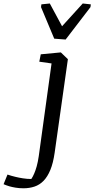

<svg xmlns="http://www.w3.org/2000/svg" viewBox="-151 -835 530 1079"><path d="M78.1 -529.8 190.9 -540.5 230.5 -502.4 156.2 22.9Q147.9 81.1 132.1 119.6Q116.2 158.2 93.8 181.2Q71.3 204.1 42.7 213.6Q14.2 223.1 -19 223.1Q-42.5 223.1 -63 219.7Q-83.5 216.3 -98.6 211.9Q-116.2 206.5 -130.9 200.2L-108.9 146Q-87.9 153.3 -64.9 158.7Q-45.4 163.6 -21.7 167.2Q2 170.9 24.9 170.9Q33.7 158.2 41.5 139.6Q48.3 124 55.2 99.9Q62 75.7 66.9 42L138.7 -478.5L69.8 -488.3ZM81.5 -810.5 128.9 -815.4 197.8 -687.5 314 -815.4 359.4 -810.5 357.4 -794.9 217.8 -612.8 153.8 -617.7 79.6 -794.9Z"/></svg>

Font: Noticia Text
Style: Italic
Weight: 400
Italic angle: -8°
Designer: JM Sole
Foundry: JM Sole
Version: Version 1.003